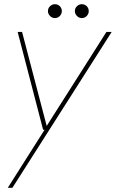

<svg xmlns="http://www.w3.org/2000/svg" viewBox="-20 -673 551 913"><path d="M17 220 192 -56H185L64 -521H85L202 -74L486 -521H511L39 220ZM241 -587Q228 -587 218 -597Q208 -607 208 -620Q208 -634 218 -643.5Q228 -653 241 -653Q255 -653 264.5 -643.5Q274 -634 274 -620Q274 -607 264.5 -597Q255 -587 241 -587ZM369 -587Q356 -587 346 -597Q336 -607 336 -620Q336 -634 346 -643.5Q356 -653 369 -653Q383 -653 392.5 -643.5Q402 -634 402 -620Q402 -607 392.5 -597Q383 -587 369 -587Z"/></svg>

Font: DM Sans 10pt Thin
Style: Italic
Weight: 250
Italic angle: -10°
Version: Version 4.004;gftools[0.9.30]